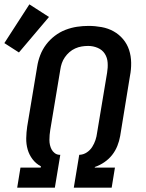

<svg xmlns="http://www.w3.org/2000/svg" viewBox="-52 -862 672 882"><path d="M27 0 42 -92H135L136 -98Q113 -110 97.5 -130.5Q82 -151 75 -175.5Q68 -200 68.5 -227Q69 -254 73 -281L119 -557Q123 -583 133 -609Q143 -635 160 -657.5Q177 -680 200 -697.5Q223 -715 249 -725Q275 -735 301.5 -739Q328 -743 355 -743Q385 -743 415 -737.5Q445 -732 470 -718Q495 -704 513.5 -682Q532 -660 541 -632.5Q550 -605 550.5 -574Q551 -543 545 -513L500 -237Q496 -214 487 -191.5Q478 -169 463 -150Q448 -131 427.5 -117Q407 -103 384 -95L383 -92H476L461 0H287L312 -151H315Q332 -152 347 -162Q362 -172 371.5 -187Q381 -202 386.5 -218.5Q392 -235 394 -252L440 -528Q444 -551 442.5 -574Q441 -597 429.5 -615Q418 -633 397 -642Q376 -651 353 -651Q338 -651 323 -648.5Q308 -646 293.5 -639.5Q279 -633 267 -622.5Q255 -612 246 -599Q237 -586 232 -571.5Q227 -557 225 -542L179 -266Q177 -254 176 -242.5Q175 -231 175 -219Q175 -207 177.5 -196Q180 -185 185 -175.5Q190 -166 199 -159Q208 -152 219 -151H225L200 0ZM35 -621 -32 -664 83 -842 173 -784Z"/></svg>

Font: Iosevka Curly SmBdEx
Style: Italic
Weight: 600
Width: 7
Italic angle: -9°
Monospace: yes
Designer: Belleve Invis
Foundry: Belleve Invis
Version: Version 11.1.0; ttfautohint (v1.8.3)